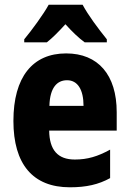

<svg xmlns="http://www.w3.org/2000/svg" viewBox="-20 -786 550 816"><path d="M331 -766H187C166 -727 114 -656 83 -619V-606H179C202 -624 228 -650 258 -683C288 -650 314 -625 340 -606H434V-619C397 -665 355 -721 331 -766ZM261 -559C119 -559 37 -459 37 -272C37 -89 119 10 277 10C347 10 399 -2 448 -29V-150C395 -121 352 -108 298 -108C225 -108 190 -149 189 -231H476V-309C476 -468 397 -559 261 -559ZM265 -445C310 -445 335 -405 335 -336H190C192 -413 222 -445 265 -445Z"/></svg>

Font: Noto Sans Georgian Condensed ExtraBold
Style: Regular
Weight: 800
Width: 3
Designer: Monotype Design Team, Akaki Razmadze
Foundry: Google LLC
Version: Version 2.005